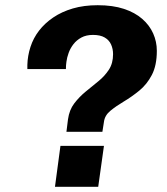

<svg xmlns="http://www.w3.org/2000/svg" viewBox="-20 -717 640 737"><path d="M235 -211 241 -259Q246 -295 265 -320Q284 -345 309 -365.5Q334 -386 358 -405.5Q382 -425 398 -449.5Q414 -474 414 -509Q414 -529 406.5 -546Q399 -563 382 -573Q365 -583 337 -583Q311 -583 292.5 -573Q274 -563 262 -547.5Q250 -532 243.5 -514Q237 -496 235 -480Q234 -474 233.5 -466.5Q233 -459 233 -452H85Q85 -455 85 -459Q85 -463 85 -468Q86 -503 97 -537Q108 -571 130 -599.5Q152 -628 184.5 -650Q217 -672 259.5 -684.5Q302 -697 355 -697Q413 -697 455.5 -683Q498 -669 526 -644.5Q554 -620 568 -588.5Q582 -557 582 -522Q582 -466 563 -429.5Q544 -393 514.5 -369Q485 -345 455.5 -327.5Q426 -310 404 -292Q382 -274 379 -249L373 -211ZM191 0 212 -157H379L357 0Z"/></svg>

Font: Chivo Mono
Style: Bold Italic
Weight: 700
Italic angle: -8.05°
Monospace: yes
Version: Version 1.008